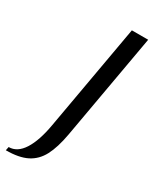

<svg xmlns="http://www.w3.org/2000/svg" viewBox="-284 -720 751 917"><g transform="rotate(30 92.0 -261.5)"><path d="M-76 117Q-29 117 3.5 66Q36 15 52 -78L155 -660H245L142 -78Q128 0 103.5 46.5Q79 93 35.5 115Q-8 137 -80 137Z"/></g></svg>

Font: Philosopher
Style: Italic
Weight: 400
Italic angle: -10°
Designer: Jovanny Lemonad
Foundry: Jovanny Lemonad
Version: Version 2.000